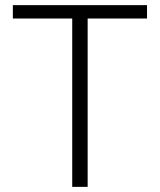

<svg xmlns="http://www.w3.org/2000/svg" viewBox="-20 -727 622 747"><path d="M30 -707H552V-655H321V0H261V-655H30Z"/></svg>

Font: 42dot Sans Light
Style: Regular
Weight: 300
Designer: 42dot
Version: Version 1.000